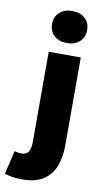

<svg xmlns="http://www.w3.org/2000/svg" viewBox="-157 -780 547 1014"><g transform="rotate(10 117.0 -273.0)"><path d="M38 188Q4 188 -17.5 184Q-39 180 -56 174L-26 48Q-15 51 -7 52.5Q1 54 10 54Q37 54 48.5 37Q60 20 60 -20V-500H232V-26Q232 30 215 79Q198 128 155.5 158Q113 188 38 188ZM146 -562Q104 -562 78 -585.5Q52 -609 52 -648Q52 -687 78 -710.5Q104 -734 146 -734Q188 -734 214 -710.5Q240 -687 240 -648Q240 -609 214 -585.5Q188 -562 146 -562Z"/></g></svg>

Font: Mada Black
Style: Regular
Weight: 900
Designer: Khaled Hosny
Version: Version 1.5